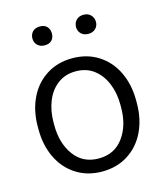

<svg xmlns="http://www.w3.org/2000/svg" viewBox="-109 -801 767 894"><g transform="rotate(-15 274.0 -354.0)"><path d="M167 -718Q189 -718 201 -705Q213 -692 213 -672Q213 -652 201 -639.5Q189 -627 167 -627Q145 -627 132 -640Q119 -653 119 -672Q119 -692 131.5 -705Q144 -718 167 -718ZM377 -718Q399 -718 412 -704.5Q425 -691 425 -671Q425 -652 412 -639Q399 -626 377 -626Q355 -626 342 -639Q329 -652 329 -671Q329 -691 342 -704.5Q355 -718 377 -718ZM274 -536Q345 -536 399 -501.5Q453 -467 482 -406.5Q511 -346 511 -270V-256Q511 -180 482 -119.5Q453 -59 399 -24.5Q345 10 274 10Q203 10 149 -24.5Q95 -59 66 -119.5Q37 -180 37 -256V-270Q37 -346 66 -406.5Q95 -467 149 -501.5Q203 -536 274 -536ZM274 -53Q350 -53 392.5 -111Q435 -169 435 -256V-270Q435 -325 416 -371.5Q397 -418 361 -445.5Q325 -473 274 -473Q223 -473 186.5 -445.5Q150 -418 131.5 -371.5Q113 -325 113 -270V-256Q113 -169 155.5 -111Q198 -53 274 -53Z"/></g></svg>

Font: Freesentation 4 Regular
Style: Regular
Weight: 400
Designer: glyphs from Roboto by Christian Robertson / Hangul glyphs from Noto Sans CJK(Source Han Sans) by Jang Soo-young and Kang
Foundry: PT&
Version: Version 2.001